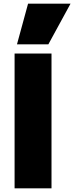

<svg xmlns="http://www.w3.org/2000/svg" viewBox="-20 -1020 402 1040"><path d="M59 0V-730H259V0ZM242 -780H72L132 -1000H362Z"/></svg>

Font: M PLUS 1 Black
Style: Regular
Weight: 900
Designer: Coji Morishita
Foundry: UNDERFOREST DESIGN
Version: Version 1.001